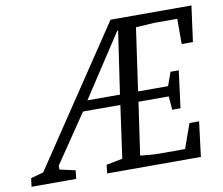

<svg xmlns="http://www.w3.org/2000/svg" viewBox="-174 -737 959 825"><g transform="rotate(-10 305.0 -324.0)"><path d="M-96 -37 -41 -52 358 -648H711L690 -492H641V-602H540L460 -597L421 -324H552L573 -383H609L588 -221H552L547 -280H415L382 -51Q396 -49 421.5 -47Q447 -45 475 -45H577L615 -152H657L638 0H229L233 -37L304 -51L336 -280H173L30 -69V-52L98 -37L94 0H-101ZM342 -324 382 -596H378L200 -324Z"/></g></svg>

Font: Faustina VF Beta
Style: Italic
Weight: 400
Italic angle: -8°
Designer: Alfonso Garcia
Foundry: Omnibus-Type
Version: Version 1.006